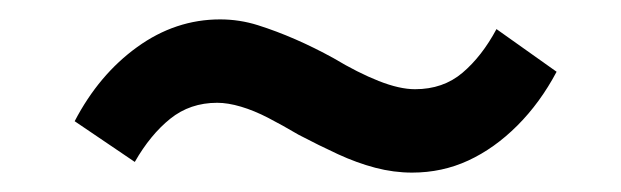

<svg xmlns="http://www.w3.org/2000/svg" viewBox="-20 -385 640 198"><path d="M405 -207Q386 -207 367 -212Q348 -217 328.5 -226Q309 -235 288 -246Q271 -256 256.5 -263.5Q242 -271 228.5 -275Q215 -279 204 -279Q176 -279 155.5 -262.5Q135 -246 119 -218L57 -260Q82 -308 121.5 -336.5Q161 -365 207 -365Q227 -365 246 -359Q265 -353 284.5 -344.5Q304 -336 324 -325Q349 -310 370.5 -301.5Q392 -293 408 -293Q437 -293 457 -310Q477 -327 492 -355L554 -311Q537 -279 513.5 -255.5Q490 -232 463 -219.5Q436 -207 405 -207Z"/></svg>

Font: Nunito Sans 7pt
Style: Bold Italic
Weight: 700
Italic angle: -9°
Version: Version 3.101;gftools[0.9.27]